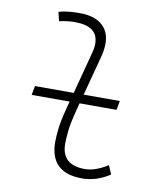

<svg xmlns="http://www.w3.org/2000/svg" viewBox="-84 -810 754 889"><g transform="rotate(10 293.0 -366.0)"><path d="M65.4 -330.6 73.2 -373.5H255.4L307.1 -569.3Q314 -594.7 314 -614.7Q314 -697.3 204.1 -697.3Q167.5 -697.3 130.9 -688.5L120.6 -731Q145 -737.8 169.9 -740Q194.8 -742.2 219.7 -742.2Q302.7 -742.2 338.9 -695.3Q360.8 -667 360.8 -623Q360.8 -594.7 351.6 -559.6L302.2 -373.5H472.2L464.4 -330.6H290.5L282.7 -300.3Q264.2 -230 260.7 -192.1Q257.3 -154.3 257.3 -138.2Q255.9 -35.2 366.7 -35.2Q416 -35.2 474.1 -72.3L491.7 -31.2Q428.7 9.8 362.3 9.8Q210.4 9.8 210.4 -135.7Q210.4 -157.2 214.4 -195.6Q218.3 -233.9 235.8 -300.3L243.7 -330.6Z"/></g></svg>

Font: CaskaydiaCove NFP ExtraLight
Style: Italic
Weight: 200
Italic angle: -10°
Designer: Aaron Bell
Foundry: Saja Typeworks
Version: Version 2111.001; VTT 6.35;Nerd Fonts 3.1.1